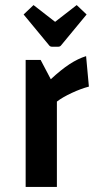

<svg xmlns="http://www.w3.org/2000/svg" viewBox="-20 -736 382 756"><path d="M180 -424Q221 -462 254 -483.5Q287 -505 319 -515L330 -395Q299 -387 262.5 -370Q226 -353 204 -336V0H81V-500H140ZM197 -650 282 -716 321 -679 221 -558Q217 -552 209 -552H185Q177 -552 173 -558L73 -679L112 -716Z"/></svg>

Font: Changa Medium
Style: Regular
Weight: 500
Designer: Eduardo Rodriguez Tunni
Foundry: Eduardo Rodriguez Tunni
Version: Version 2.002; ttfautohint (v1.5) -l 8 -r 50 -G 150 -x 14 -H